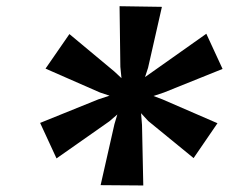

<svg xmlns="http://www.w3.org/2000/svg" viewBox="-20 -880 744 603"><path d="M106 -494 289 -568 324 -579.5 294 -589.5 123 -664.5 198 -773 338.5 -656 361.5 -634.5 358 -670 355.5 -860.5 488.5 -858.5 445 -667 435.5 -638 462.5 -657 628 -774 679 -663.5 495 -589.5 462 -578.5 490 -568 663 -493 588 -383.5 445.5 -500 423 -524.5 426 -487.5 430 -297.5 296 -298.5 339.5 -490.5 348.5 -520.5 323.5 -499 157.5 -382.5Z"/></svg>

Font: Merriweather Black
Style: Italic
Weight: 900
Italic angle: -7.8°
Designer: Eben Sorkin
Foundry: Eben Sorkin
Version: Version 2.200;gftools[0.9.31]